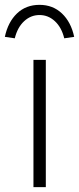

<svg xmlns="http://www.w3.org/2000/svg" viewBox="-68 -772 326 792"><path d="M70 0V-525H121V0ZM-7 -614 -48 -620Q-35 -681 2 -716.5Q39 -752 95 -752Q150 -752 187.5 -716.5Q225 -681 238 -620L197 -614Q186 -659 158.5 -684.5Q131 -710 95 -710Q59 -710 31.5 -684.5Q4 -659 -7 -614Z"/></svg>

Font: Readex Pro ExtraLight
Style: Regular
Weight: 200
Designer: Bonnie Shaver-Troup, Thomas Jockin
Foundry: Lexend
Version: Version 1.203; ttfautohint (v1.8.3)